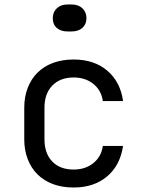

<svg xmlns="http://www.w3.org/2000/svg" viewBox="-20 -825 640 855"><path d="M308 10Q257 10 216.5 -5Q176 -20 147.5 -48Q119 -76 103.5 -116Q88 -156 88 -205V-345Q88 -394 103.5 -434Q119 -474 147.5 -502Q176 -530 216.5 -545Q257 -560 308 -560Q399 -560 457.5 -510.5Q516 -461 528 -375H438Q431 -423 395.5 -451.5Q360 -480 308 -480Q248 -480 213 -444Q178 -408 178 -345V-205Q178 -142 212.5 -106Q247 -70 308 -70Q360 -70 395.5 -98.5Q431 -127 438 -175H528Q515 -88 456.5 -39Q398 10 308 10ZM280 -805H300Q329 -805 347 -788Q365 -771 365 -744Q365 -717 347 -701Q329 -685 300 -685H280Q251 -685 233 -700.5Q215 -716 215 -744Q215 -771 233 -788Q251 -805 280 -805Z"/></svg>

Font: JetBrainsMono NF
Style: Regular
Weight: 400
Monospace: yes
Designer: Philipp Nurullin, Konstantin Bulenkov
Foundry: JetBrains
Version: Version 1.0.2; ttfautohint (v1.8.3)